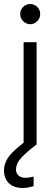

<svg xmlns="http://www.w3.org/2000/svg" viewBox="-53 -722 269 960"><path d="M65 0V-511H130V0ZM98 -601Q78 -601 63 -616Q48 -631 48 -652Q48 -673 63 -687.5Q78 -702 98 -702Q118 -702 133 -687.5Q148 -673 148 -652Q148 -631 133 -616Q118 -601 98 -601ZM61 218Q17 218 -8 194.5Q-33 171 -33 130Q-33 97 -13.5 67.5Q6 38 56 -1L94 -32L106 -5L130 0L107 18Q61 55 44 78.5Q27 102 27 125Q27 144 39.5 155.5Q52 167 73 167Q83 167 93.5 165.5Q104 164 115 161V209Q101 213 87 215.5Q73 218 61 218Z"/></svg>

Font: TikTok Sans 24pt Light
Style: Regular
Weight: 300
Version: Version 4.000